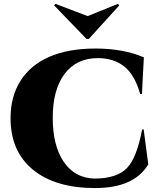

<svg xmlns="http://www.w3.org/2000/svg" viewBox="-20 -967 833 1001"><path d="M443 -764H431L262 -939L269 -947L437 -883L595 -947L602 -939ZM35 -351Q35 -464 87 -546Q139 -628 237.5 -671Q336 -714 479 -714Q622 -714 730 -668L720 -477H711Q682 -578 627 -621Q572 -664 490 -664Q379 -664 317 -582Q255 -500 255 -353.5Q255 -207 312.5 -123Q370 -39 472 -36Q590 -36 643 -92Q693 -144 721 -292H729L753 -110Q679 14 473.5 13.5Q268 13 151.5 -82.5Q35 -178 35 -351Z"/></svg>

Font: Cinzel Decorative Black
Style: Regular
Weight: 900
Designer: Natanael Gama
Version: Version 1.002;PS 001.002;hotconv 1.0.56;makeotf.lib2.0.21325